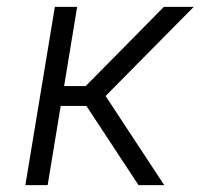

<svg xmlns="http://www.w3.org/2000/svg" viewBox="-20 -540 640 560"><path d="M384 0 232 -231H157L119 0H54L140 -520H205L167 -289H230L458 -520H545L288 -260L459 0Z"/></svg>

Font: Iosevka Aile Light Oblique
Style: Regular
Weight: 300
Italic angle: -9°
Designer: Belleve Invis
Foundry: Belleve Invis
Version: Version 31.1.0; ttfautohint (v1.8.4)